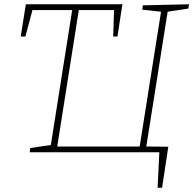

<svg xmlns="http://www.w3.org/2000/svg" viewBox="-20 -713 905 899"><path d="M718 166 726 0H119L122 -20L218 -34L318 -666H132L99 -542H77L101 -693H553L530 -542H510L514 -666H349L248 -27H634L734 -658L646 -668L649 -688L865 -693L862 -673L765 -658L665 -27L768 -26L739 166Z"/></svg>

Font: Bitter ExtraLight
Style: Italic
Weight: 200
Italic angle: -9°
Designer: Sol Matas, and Bitter project Authors
Foundry: Sol Matas
Version: Version 2.001